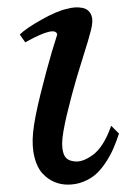

<svg xmlns="http://www.w3.org/2000/svg" viewBox="-20 -482 350 516"><path d="M299.8 -123Q292.5 -101.1 284.7 -83Q276.9 -64.9 264.6 -46.1Q252.4 -27.3 238.5 -14.6Q224.6 -2 204.8 6.1Q185.1 14.2 162.1 14.2Q143.1 14.2 125.7 6.8Q108.4 -0.5 94 -16.1Q79.6 -31.7 72.5 -59.8Q65.4 -87.9 68.8 -125Q72.3 -162.1 88.6 -228Q105 -293.9 119.1 -341.8L133.8 -389.2Q129.4 -413.1 52.2 -370.6Q49.3 -369.1 47.9 -368.2L33.2 -389.2Q49.8 -405.8 91.6 -429.2Q133.3 -452.6 159.2 -458Q182.6 -464.8 202.1 -460.7Q221.7 -456.5 227.1 -436Q230 -423.8 224.6 -401.4Q219.2 -378.9 202.1 -325.4Q185.1 -272 172.9 -226.1Q164.6 -194.3 159.4 -172.6Q154.3 -150.9 150.6 -130.1Q147 -109.4 147 -96.2Q147 -83 149.9 -72.3Q152.8 -61.5 159.4 -55.9Q166 -50.3 176.8 -48.8Q199.7 -43.9 229.2 -65.4Q258.8 -86.9 278.8 -144Z"/></svg>

Font: GFS Olga
Style: Regular
Weight: 400
Designer: George Matthiopoulos
Foundry: George Matthiopoulos
Version: Version 1.0